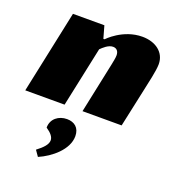

<svg xmlns="http://www.w3.org/2000/svg" viewBox="-142 -547 859 936"><g transform="rotate(20 288.0 -78.5)"><path d="M262 -366 244 -430H81L-10 0H194L260 -311C272 -323 296 -346 320 -346C340 -346 350 -332 350 -312C350 -297 345 -278 342 -261L287 0H490L532 -195C541 -239 558 -307 558 -342C558 -403 507 -441 438 -441C337 -441 268 -366 268 -366ZM296 127C296 83 268 62 230 62C187 62 150 89 150 135C177 153 190 170 190 187C190 208 171 229 138 254L159 284C222 257 296 197 296 127Z"/></g></svg>

Font: Racing Sans One
Style: Regular
Weight: 400
Designer: Pablo Impallari, Rodrigo Fuenzalida
Foundry: Pablo Impallari, Rodrigo Fuenzalida
Version: Version 1.001